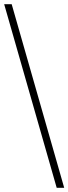

<svg xmlns="http://www.w3.org/2000/svg" viewBox="-20 -780 328 921"><path d="M252 121 0 -760H36L288 121Z"/></svg>

Font: Noto Rashi Hebrew ExtraLight
Style: Regular
Weight: 250
Version: Version 1.006